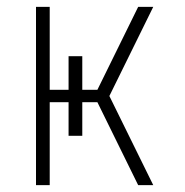

<svg xmlns="http://www.w3.org/2000/svg" viewBox="-20 -540 540 560"><path d="M85 0V-520H125V-278H180V-376H220V-278H264L383 -520H427L299 -260L427 0H383L264 -242H220V-144H180V-242H125V0Z"/></svg>

Font: Zed Sans Extralight
Style: Regular
Weight: 200
Designer: Belleve Invis
Foundry: Belleve Invis
Version: Version 1.0.0; ttfautohint (v1.8.4)